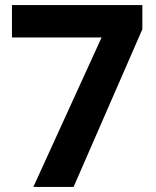

<svg xmlns="http://www.w3.org/2000/svg" viewBox="-20 -734 612 754"><path d="M111 0 379 -587H27V-714H539V-619L269 0Z"/></svg>

Font: Noto Sans Gunjala Gondi
Style: Regular
Weight: 400
Designer: Ek Type
Foundry: Ek Type
Version: Version 1.004